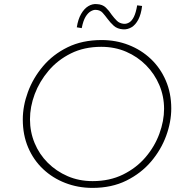

<svg xmlns="http://www.w3.org/2000/svg" viewBox="-20 -908 907 935"><path d="M430 7Q360 7 298 -17Q236 -41 189.5 -85Q143 -129 117 -190Q91 -251 91 -326Q91 -392 116 -460Q141 -528 189.5 -585.5Q238 -643 309.5 -678Q381 -713 475 -713Q545 -713 606.5 -689Q668 -665 714.5 -621Q761 -577 787.5 -515.5Q814 -454 814 -380Q814 -314 789 -246Q764 -178 715.5 -121Q667 -64 595.5 -28.5Q524 7 430 7ZM431 -26Q514 -26 579 -58Q644 -90 688.5 -142Q733 -194 756 -256.5Q779 -319 779 -378Q779 -439 756 -493.5Q733 -548 691.5 -590Q650 -632 594.5 -656Q539 -680 473 -680Q390 -680 325.5 -648Q261 -616 216.5 -563.5Q172 -511 149 -449.5Q126 -388 126 -327Q126 -266 148.5 -211.5Q171 -157 212.5 -115.5Q254 -74 309.5 -50Q365 -26 431 -26ZM580 -765Q551 -767 534 -782.5Q517 -798 503 -817Q492 -832 480 -845.5Q468 -859 447 -860Q436 -861 422 -853Q408 -845 396.5 -826Q385 -807 378 -771L354 -775Q360 -814 375 -840Q390 -866 410 -878Q430 -890 451 -888Q479 -887 495.5 -871Q512 -855 524 -836Q536 -820 549 -807Q562 -794 583 -792Q596 -791 609 -798.5Q622 -806 632 -826Q642 -846 648 -882L672 -879Q667 -838 653.5 -812.5Q640 -787 621 -775.5Q602 -764 580 -765Z"/></svg>

Font: Josefin Sans ExtraLight
Style: Italic
Weight: 250
Italic angle: -7°
Designer: Santiago Orozco
Foundry: Typemade
Version: Version 2.000